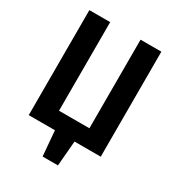

<svg xmlns="http://www.w3.org/2000/svg" viewBox="-206 -831 1026 1123"><g transform="rotate(30 307.5 -270.0)"><path d="M64.6 0V-709.2H205.1V-110.8H410.3V-709.2H550.8V0H373.8L359.5 169.2H255.9L241.5 0Z"/></g></svg>

Font: Fira Code SemiBold
Style: Regular
Weight: 600
Designer: Carrois Corporate, Edenspiekermann AG, Nikita Prokopov
Foundry: Carrois Corporate, Edenspiekermann AG, Nikita Prokopov
Version: Version 6.002